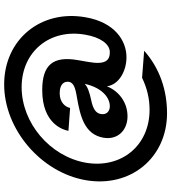

<svg xmlns="http://www.w3.org/2000/svg" viewBox="30 -740 823 923"><g transform="rotate(-90 441.5 -278.5)"><path d="M359 113C467 113 574 79 659 3L529 -7C479 17 429 29 375 29C203 29 91 -107 121 -279C152 -450 312 -586 484 -586C655 -586 767 -450 736 -279C724 -209 692 -162 652 -162C612 -162 591 -184 605 -264L614 -316C635 -436 590 -487 470 -487C305 -487 278 -383 274 -361L384 -353C389 -376 410 -403 455 -403C494 -403 509 -386 510 -367C511 -336 482 -328 434 -320C342 -304 257 -283 241 -193C229 -125 276 -77 344 -77C410 -77 465 -118 488 -176C496 -119 560 -82 628 -82C708 -82 796 -139 820 -279C858 -494 713 -670 497 -670C282 -670 75 -494 37 -279C-1 -63 144 113 359 113ZM355 -206C359 -229 380 -243 419 -251C461 -260 486 -269 500 -283C482 -201 435 -162 392 -162C366 -162 350 -180 355 -206Z"/></g></svg>

Font: Uncut Sans
Style: Bold Italic
Weight: 700
Italic angle: -10°
Designer: Kasper Nordkvist
Foundry: Uncut Type
Version: Version 1.111;FEAKit 1.0